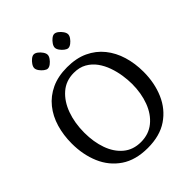

<svg xmlns="http://www.w3.org/2000/svg" viewBox="-260 -1092 1253 1253"><g transform="rotate(-45 366.5 -465.5)"><path d="M366 14Q254 14 180.5 -36Q107 -86 71 -170.5Q35 -255 35 -358Q35 -435 55 -503Q75 -571 116.5 -622.5Q158 -674 220 -703Q282 -732 366 -732Q450 -732 512 -703Q574 -674 615.5 -622.5Q657 -571 677.5 -503Q698 -435 698 -358Q698 -255 661.5 -170.5Q625 -86 551.5 -36Q478 14 366 14ZM362 -45Q434 -45 485 -86.5Q536 -128 562.5 -198.5Q589 -269 589 -355Q589 -392 582.5 -435.5Q576 -479 561 -521.5Q546 -564 521 -598.5Q496 -633 459 -654Q422 -675 371 -675Q298 -675 247 -630.5Q196 -586 169.5 -512.5Q143 -439 143 -350Q143 -265 167.5 -196Q192 -127 241 -86Q290 -45 362 -45ZM460 -814Q449 -814 434.5 -825Q420 -836 409.5 -851Q399 -866 399 -879Q399 -892 409.5 -907.5Q420 -923 434 -934Q448 -945 460 -945Q473 -945 487.5 -934Q502 -923 512.5 -907.5Q523 -892 523 -879Q523 -866 512.5 -851Q502 -836 487.5 -825Q473 -814 460 -814ZM271 -814Q260 -814 245.5 -825Q231 -836 220.5 -851Q210 -866 210 -879Q210 -892 220.5 -907.5Q231 -923 245 -934Q259 -945 271 -945Q284 -945 298.5 -934Q313 -923 323.5 -907.5Q334 -892 334 -879Q334 -866 323.5 -851Q313 -836 298.5 -825Q284 -814 271 -814Z"/></g></svg>

Font: Gabriela
Style: Regular
Weight: 400
Designer: Eduardo Rodriguez Tunni
Foundry: Eduardo Rodriguez Tunni
Version: Version 2.001;gftools[0.9.26]